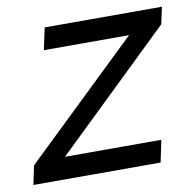

<svg xmlns="http://www.w3.org/2000/svg" viewBox="-115 -582 660 648"><g transform="rotate(-10 215.0 -258.5)"><path d="M354.5 -441.9H62.5L78.6 -517.1H480.5L467.8 -459L70.3 -75.2H400.4L384.8 0H-51.3L-37.6 -64.9Z"/></g></svg>

Font: XB Khoramshahr
Style: Italic
Weight: 400
Italic angle: -12°
Designer: Behnam
Foundry: Irmug
Version: Version 8.005 2009